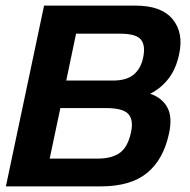

<svg xmlns="http://www.w3.org/2000/svg" viewBox="-20 -664 676 684"><path d="M1 0 137 -644H463Q555 -644 595 -595.5Q635 -547 618 -470Q607 -418 580 -383.5Q553 -349 515 -330Q557 -316 576 -281.5Q595 -247 582 -188Q562 -95 503.5 -47.5Q445 0 339 0ZM216 -377H382Q431 -377 456.5 -398.5Q482 -420 490 -459Q499 -502 482 -523Q465 -544 407 -544H251ZM157 -99H328Q379 -99 407.5 -120Q436 -141 447 -194Q456 -237 437 -258Q418 -279 357 -279H195Z"/></svg>

Font: Kanit Medium
Style: Italic
Weight: 500
Italic angle: -12°
Designer: Katatrad Team
Foundry: CadsonDemak
Version: Version 2.000; ttfautohint (v1.8.3)